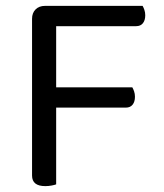

<svg xmlns="http://www.w3.org/2000/svg" viewBox="-20 -628 557 653"><path d="M465 -608Q468 -603 471 -594.5Q474 -586 474 -576Q474 -559 466 -549Q458 -539 443 -539H171V-331H430Q433 -326 436 -317.5Q439 -309 439 -299Q439 -282 431 -272Q423 -262 408 -262H171V-1Q166 1 155.5 3Q145 5 134 5Q89 5 89 -31V-564Q89 -584 101 -596Q113 -608 133 -608Z"/></svg>

Font: Baloo Thambi 2
Style: Regular
Weight: 400
Designer: Aadarsh Rajan and Ek Type
Foundry: Ek Type
Version: Version 1.640;hotconv 1.0.111;makeotfexe 2.5.65597; ttfautoh